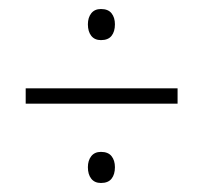

<svg xmlns="http://www.w3.org/2000/svg" viewBox="-20 -535 451 426"><path d="M204 -446Q190 -446 182.5 -455.5Q175 -465 175 -481Q175 -496 182.5 -505.5Q190 -515 204 -515Q220 -515 227.5 -505.5Q235 -496 235 -481Q235 -465 227.5 -455.5Q220 -446 204 -446ZM37 -339H374V-305H37ZM204 -129Q190 -129 182.5 -138.5Q175 -148 175 -164Q175 -179 182.5 -188.5Q190 -198 204 -198Q220 -198 227.5 -188.5Q235 -179 235 -164Q235 -148 227.5 -138.5Q220 -129 204 -129Z"/></svg>

Font: Noto Sans Gurmukhi ExtraCondensed ExtraLight
Style: Regular
Weight: 200
Width: 2
Designer: Jelle Bosma - Monotype Design Team
Foundry: Monotype Imaging Inc.
Version: Version 2.004; ttfautohint (v1.8.4.7-5d5b)